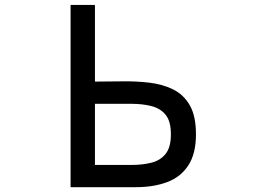

<svg xmlns="http://www.w3.org/2000/svg" viewBox="-20 -776 1040 785"><path d="M268.6 -10.7V-755.9H368.2V-442.4Q421.9 -442.4 479.5 -443.4Q537.1 -444.3 590.8 -438Q644.5 -431.6 687.5 -410.6Q730.5 -389.6 755.9 -345.7Q781.2 -301.8 781.2 -226.6Q781.2 -148.4 750.5 -100.6Q719.7 -52.7 664.1 -31.7Q608.4 -10.7 535.2 -10.7ZM368.2 -101.6H516.6Q562.5 -101.6 599.1 -110.8Q635.7 -120.1 657.2 -147Q678.7 -173.8 678.7 -226.6Q678.7 -280.3 657.2 -306.6Q635.7 -333 599.1 -342.3Q562.5 -351.6 516.6 -351.6H368.2Z"/></svg>

Font: Kosugi
Style: Regular
Weight: 400
Version: Version 4.002